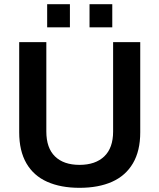

<svg xmlns="http://www.w3.org/2000/svg" viewBox="-20 -888 764 920"><path d="M361 12Q271 12 206 -17Q141 -46 106.5 -105.5Q72 -165 72 -254V-686H202V-258Q202 -179 243.5 -138.5Q285 -98 361 -98Q437 -98 479.5 -138.5Q522 -179 522 -258V-686H652V-254Q652 -165 617 -105.5Q582 -46 517 -17Q452 12 361 12ZM206 -757V-868H315V-757ZM409 -757V-868H518V-757Z"/></svg>

Font: Archivo SemiBold SemiBold
Style: Regular
Weight: 600
Version: Version 2.001